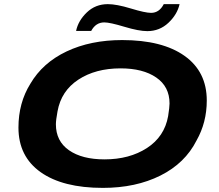

<svg xmlns="http://www.w3.org/2000/svg" viewBox="-20 -892 1056 924"><path d="M346.2 -743.2Q356.4 -792.5 397.9 -832.3Q439.5 -872.1 499 -872.1Q541 -872.1 609.9 -851.1Q678.7 -830.1 707 -830.1Q746.6 -830.1 768.1 -872.1H844.2Q833 -822.3 790.5 -782.2Q748 -742.2 689 -742.2Q647.9 -742.2 578.4 -763.2Q508.8 -784.2 481.9 -784.2Q440.9 -784.2 418.9 -743.2ZM475.1 12.2Q282.2 12.2 175.5 -63.5Q68.8 -139.2 68.8 -277.8Q68.8 -397 126 -488.8Q185.1 -589.8 300.5 -644.5Q416 -699.2 567.9 -699.2Q760.7 -699.2 867.9 -623.3Q975.1 -547.4 975.1 -408.2Q975.1 -302.7 925.8 -215.8Q870.6 -106.4 752 -47.1Q633.3 12.2 475.1 12.2ZM482.9 -125Q603 -125 687.3 -179.7Q771.5 -234.4 789.1 -333Q795.9 -376.5 795.9 -394Q795.9 -475.1 731.9 -519Q668 -563 560.1 -563Q439.9 -563 357.2 -508.8Q274.4 -454.6 256.8 -356Q249 -313.5 249 -293.9Q249 -212.9 312 -168.9Q375 -125 482.9 -125Z"/></svg>

Font: Archivo Expanded
Style: Bold Italic
Weight: 700
Width: 7
Italic angle: -10°
Designer: Hector Gatti
Foundry: Omnibus-Type
Version: Version 2.001